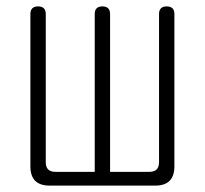

<svg xmlns="http://www.w3.org/2000/svg" viewBox="-20 -580 640 600"><path d="M135 0Q105 0 90 -15Q75 -30 75 -60V-536Q75 -548 81 -554Q87 -560 99 -560Q111 -560 117 -554Q123 -548 123 -536V-73Q123 -58 130.5 -50.5Q138 -43 153 -43H276V-536Q276 -548 282 -554Q288 -560 300 -560Q312 -560 318 -554Q324 -548 324 -536V-43H447Q462 -43 469.5 -50.5Q477 -58 477 -73V-536Q477 -548 483 -554Q489 -560 501 -560Q513 -560 519 -554Q525 -548 525 -536V-60Q525 -30 510 -15Q495 0 465 0Z"/></svg>

Font: Maple Mono NL Thin
Style: Regular
Weight: 250
Monospace: yes
Designer: subframe7536
Version: Version 7.000